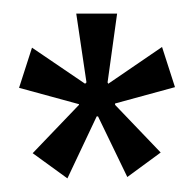

<svg xmlns="http://www.w3.org/2000/svg" viewBox="-20 -700 285 282"><path d="M79 -438 28 -475 96 -546V-547L8 -571L27 -630L105 -577L107 -579L92 -680H152L138 -579L139 -577L218 -631L237 -572L149 -548V-546L216 -476L167 -440L124 -529H122Z"/></svg>

Font: Bricolage Grotesque 96pt Condensed ExtraLight
Style: Regular
Weight: 200
Width: 3
Designer: Mathieu Triay
Foundry: Atelier Triay
Version: Version 1.001; ttfautohint (v1.8.4.7-5d5b);gftools[0.9.33.de